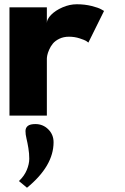

<svg xmlns="http://www.w3.org/2000/svg" viewBox="-20 -548 592 910"><path d="M69.8 310.1Q95.2 286.1 106.9 257.8Q118.7 229.5 118.7 204.3Q118.7 179.2 114.5 154.1Q110.4 128.9 105.5 108.6Q100.6 88.4 100.8 72.8Q101.1 57.1 112.1 48.6Q123 40 147.9 40Q183.6 40 208.7 64.9Q233.9 89.8 233.9 126Q233.9 238.8 107.9 341.8ZM24.9 0V-513.2H202.1V-439Q202.1 -457 222.4 -477.8Q242.7 -498.5 276.4 -513.2Q310.1 -527.8 344.2 -527.8Q381.3 -527.8 413.6 -519.8Q445.8 -511.7 459.5 -503.9L473.1 -496.1L398.9 -346.2Q395 -349.1 388.2 -353.8Q381.3 -358.4 357.4 -366.2Q333.5 -374 307.1 -374Q281.2 -374 261.2 -364.3Q241.2 -354.5 230.5 -341.3Q219.7 -328.1 212.9 -312.3Q206.1 -296.4 204.1 -286.1Q202.1 -275.9 202.1 -270V0Z"/></svg>

Font: Hussar Preview
Style: Bold
Weight: 700
Foundry: Cannot Into Space Fonts, PlusOne Fonts
Version: Version 2.29RC2 "Millennial"